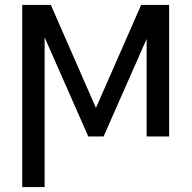

<svg xmlns="http://www.w3.org/2000/svg" viewBox="-20 -548 769 771"><path d="M365.2 -114.7 184.1 -528.3H69.3V203.1H159.2V-397.9L334.5 0H396L568.8 -391.6V0H659.2V-528.3H546.9Z"/></svg>

Font: Bert Sans
Style: Regular
Weight: 400
Designer: Christian Robertson (Google), Cristiano Sobral
Foundry: Google, Cristiano Sobral
Version: Version 3.101